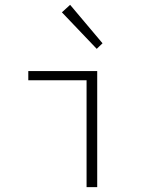

<svg xmlns="http://www.w3.org/2000/svg" viewBox="-20 -774 640 794"><path d="M338 0V-442H97V-480H382V0ZM380 -572 236 -723 270 -754 404 -595Z"/></svg>

Font: Source Code Pro ExtraLight Light
Style: Regular
Weight: 300
Monospace: yes
Version: Version 1.018;hotconv 1.0.116;makeotfexe 2.5.65601